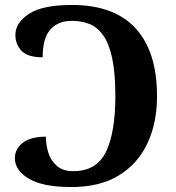

<svg xmlns="http://www.w3.org/2000/svg" viewBox="-20 -744 709 774"><path d="M268 10Q153 10 96.5 -23.5Q40 -57 40 -106Q40 -144 72 -168.5Q104 -193 165 -193Q165 -160 175 -128Q185 -96 209.5 -75Q234 -54 275 -54Q370 -54 407.5 -132.5Q445 -211 445 -356Q445 -451 432 -510.5Q419 -570 395.5 -602.5Q372 -635 340 -647.5Q308 -660 270 -660Q214 -660 183 -625Q152 -590 152 -513Q91 -513 66.5 -539.5Q42 -566 42 -603Q42 -652 96.5 -688Q151 -724 270 -724Q440 -724 526.5 -630Q613 -536 613 -356Q613 -248 574 -165.5Q535 -83 458.5 -36.5Q382 10 268 10Z"/></svg>

Font: Noto Serif
Style: Bold
Weight: 700
Designer: Monotype Design Team
Foundry: Monotype Imaging Inc.
Version: Version 2.014